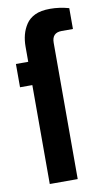

<svg xmlns="http://www.w3.org/2000/svg" viewBox="-84 -767 439 808"><g transform="rotate(-10 135.5 -363.0)"><path d="M270.6 -714.6V-625.5H222.4Q180.7 -625.5 180.7 -582.5V0H61.3V-422.7H8.7V-522.2H61.3V-586.4Q61.3 -613.8 67.5 -637.5Q73.8 -661.2 87.3 -681.6Q100.8 -702 125.5 -713.9Q150.3 -725.9 190.3 -725.9Q230.2 -725.9 270.6 -714.6Z"/></g></svg>

Font: Puralecka Narrow
Style: Bold
Weight: 700
Designer: Hector Gatti, Marcela Romero, Pablo Cosgaya and Nicolas Silva
Version: Version 1.004;PS 001.004;hotconv 1.0.70;makeotf.lib2.5.58329